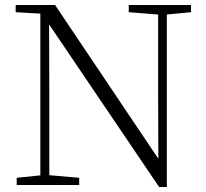

<svg xmlns="http://www.w3.org/2000/svg" viewBox="-20 -743 828 771"><path d="M47 0V-29L153 -40H172L298 -29V0ZM142 0V-701H177L178 -343V0ZM497 -694V-723H747V-694L642 -684H624ZM619 8 169 -657 167 -658 147 -688 43 -694V-723H201L633 -80L616 -74L615 -373V-723H650V8Z"/></svg>

Font: Noto Serif KR ExtraLight ExtraLight
Style: Regular
Weight: 250
Version: Version 2.003-H1;hotconv 1.1.1;makeotfexe 2.6.0